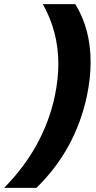

<svg xmlns="http://www.w3.org/2000/svg" viewBox="-94 -734 465 928"><path d="M171 -270Q188 -353 188 -425Q188 -581 113 -714H270Q344 -594 344 -433Q344 -357 326 -270Q270 -9 82 174H-74Q118 -21 171 -270Z"/></svg>

Font: Prompt Semibold
Style: Italic
Weight: 600
Italic angle: -12°
Designer: Katatrad Team
Foundry: CadsonDemak
Version: Version 1.000